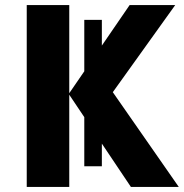

<svg xmlns="http://www.w3.org/2000/svg" viewBox="-20 -734 722 754"><path d="M494 0 380 -170V-81H311V-274L252 -362V0H85V-714H252V-368L311 -454V-656H380V-555L489 -714H668L423 -372L682 0Z"/></svg>

Font: Noto Sans UI ExtraBold
Style: Regular
Weight: 800
Designer: Monotype Design Team
Foundry: Monotype Imaging Inc.
Version: Version 1.001